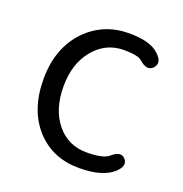

<svg xmlns="http://www.w3.org/2000/svg" viewBox="-107 -649 721 757"><g transform="rotate(20 253.0 -270.5)"><path d="M304 13Q194 13 125 -61Q53 -139 53 -269.5Q53 -400 130 -480Q203 -554 310 -554Q397 -554 434 -520Q470 -488 447 -462Q424 -437 388 -470Q371 -485 313 -485Q237 -485 187 -425Q137 -365 137 -269Q137 -173 185 -114Q233 -55 311 -55Q380 -55 403 -75Q439 -107 460 -83Q481 -59 446 -27Q401 13 304 13Z"/></g></svg>

Font: Resource Han Rounded JP Normal
Style: Regular
Weight: 350
Designer: Cyano Hao (round all glyphs); Ryoko NISHIZUKA 西塚涼子 (kana, bopomofo & ideographs); Paul D. Hunt (Latin, Greek & Cyrillic)
Foundry: Cyano Hao
Version: 0.990